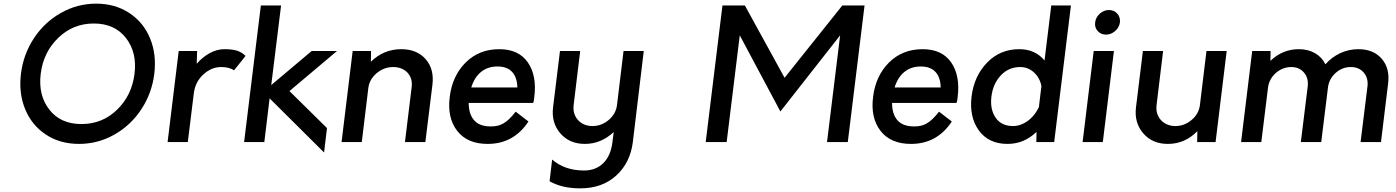

<svg xmlns="http://www.w3.org/2000/svg" viewBox="-20 -780 7666 1054"><path d="M414 10Q309 10 231.5 -41.5Q154 -93 118 -181Q82 -269 95 -375Q108 -481 165.5 -569Q223 -657 313.5 -708.5Q404 -760 508 -760Q612 -760 690 -708.5Q768 -657 804 -569Q840 -481 827 -375Q814 -269 756.5 -181Q699 -93 608.5 -41.5Q518 10 414 10ZM427 -99Q542 -99 623 -178Q704 -257 718.5 -375Q733 -493 671 -572Q609 -651 495 -651Q381 -651 299.5 -572Q218 -493 203.5 -375Q189 -257 251 -178Q313 -99 427 -99Z M1212 -510Q1256 -510 1282 -501.5Q1308 -493 1328 -473L1265 -394Q1238 -412 1194 -412Q1141 -412 1096.5 -371.5Q1052 -331 1044 -268L1011 0H900L961 -500H1062L1060 -430Q1092 -467 1131.5 -488.5Q1171 -510 1212 -510Z M1830 -500 1569 -280 1775 -77 1759 57 1460 -240 1431 0H1320L1412 -750H1523L1469 -313L1691 -500Z M2183 -510Q2268 -510 2316 -456Q2364 -402 2354 -316L2315 0H2203L2240 -303Q2244 -334 2232 -359Q2220 -384 2195.5 -398Q2171 -412 2139 -412Q2088 -412 2048 -378.5Q2008 -345 2002 -297L1966 0H1855L1916 -500H2017L2016 -441Q2086 -510 2183 -510Z M2913 -246Q2911 -225 2907 -215H2553Q2553 -154 2582.5 -120Q2612 -86 2673 -86Q2694 -86 2710.5 -89.5Q2727 -93 2743.5 -102.5Q2760 -112 2776 -127.5Q2792 -143 2811 -167L2881 -113Q2800 10 2657 10Q2545 10 2489.5 -62Q2434 -134 2449 -249Q2463 -364 2536.5 -437Q2610 -510 2721 -510Q2827 -510 2877.5 -437.5Q2928 -365 2913 -246ZM2711 -415Q2657 -415 2620.5 -385Q2584 -355 2567 -300H2820Q2819 -355 2791.5 -385Q2764 -415 2711 -415Z M3514 -500 3454 0Q3440 113 3363 183.5Q3286 254 3165 254Q3065 254 2997 215L3011 96Q3081 156 3186 156Q3251 156 3292 115.5Q3333 75 3342 0L3349 -55Q3279 10 3191 10Q3106 10 3056 -48Q3006 -106 3016 -190L3054 -500H3165L3129 -203Q3125 -171 3137 -145Q3149 -119 3174 -103.5Q3199 -88 3232 -88Q3282 -88 3321.5 -121.5Q3361 -155 3367 -203L3403 -500Z M4604 -750H4726L4634 0H4520L4592 -586L4264 -168L4041 -586L3969 0H3854L3946 -750H4069L4287 -353Z M5237 -246Q5235 -225 5231 -215H4877Q4877 -154 4906.5 -120Q4936 -86 4997 -86Q5018 -86 5034.5 -89.5Q5051 -93 5067.5 -102.5Q5084 -112 5100 -127.5Q5116 -143 5135 -167L5205 -113Q5124 10 4981 10Q4869 10 4813.5 -62Q4758 -134 4773 -249Q4787 -364 4860.5 -437Q4934 -510 5045 -510Q5151 -510 5201.5 -437.5Q5252 -365 5237 -246ZM5035 -415Q4981 -415 4944.5 -385Q4908 -355 4891 -300H5144Q5143 -355 5115.5 -385Q5088 -415 5035 -415Z M5751 -750H5859L5767 0H5669L5670 -56Q5602 10 5511 10Q5407 10 5353.5 -64Q5300 -138 5313.5 -250Q5327 -362 5398.5 -436Q5470 -510 5575 -510Q5663 -510 5714 -448ZM5541 -88Q5570 -88 5597.5 -101.5Q5625 -115 5647 -138.5Q5669 -162 5683 -192L5697 -308Q5691 -338 5674.5 -361.5Q5658 -385 5634 -398.5Q5610 -412 5581 -412Q5517 -412 5474 -366Q5431 -320 5422.5 -250Q5414 -180 5445.5 -134Q5477 -88 5541 -88Z M5992 -657Q5995 -685 6017.5 -705Q6040 -725 6068 -725Q6096 -725 6113.5 -705Q6131 -685 6128 -657Q6124 -629 6101.5 -609.5Q6079 -590 6051.5 -590Q6024 -590 6006 -609.5Q5988 -629 5992 -657ZM5923 0 5984 -500H6095L6034 0Z M6603 -500H6714L6653 0H6552L6553 -60Q6485 10 6391 10Q6306 10 6256 -48Q6206 -106 6216 -190L6254 -500H6365L6329 -203Q6325 -171 6337 -145Q6349 -119 6374 -103.5Q6399 -88 6432 -88Q6482 -88 6521.5 -121.5Q6561 -155 6567 -203Z M7437 -510Q7520 -510 7565.5 -457Q7611 -404 7600 -320L7561 0H7449L7487 -307Q7492 -352 7466 -382Q7440 -412 7396 -412Q7348 -412 7312 -379.5Q7276 -347 7270 -300L7233 0H7121L7159 -307Q7164 -352 7138 -382Q7112 -412 7068 -412Q7037 -412 7009 -397Q6981 -382 6963 -356.5Q6945 -331 6941 -300L6904 0H6793L6854 -500H6955L6954 -446Q7021 -510 7110 -510Q7161 -510 7199 -488Q7237 -466 7256 -427Q7290 -466 7337 -488Q7384 -510 7437 -510Z"/></svg>

Font: Orkney Medium
Style: MediumItalic
Weight: 500
Designer: Samuel Oakes and Alfredo Marco Pradil
Foundry: Alfredo Marco Pradil
Version: 1.0; ttfautohint (v1.5)